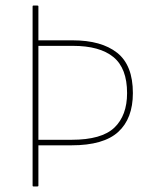

<svg xmlns="http://www.w3.org/2000/svg" viewBox="-20 -675 555 695"><path d="M101 0Q98 0 98 -3V-652Q98 -655 101 -655H115Q119 -655 119 -652V-529H243Q347 -529 404 -484Q461 -439 461 -338Q461 -246 408 -197.5Q355 -149 239 -149H119V-3Q119 0 115 0ZM119 -169H239Q348 -169 394 -213Q440 -257 440 -338Q440 -428 390.5 -468.5Q341 -509 244 -509H119Z"/></svg>

Font: Sofia Sans Semi Condensed Thin
Style: Regular
Weight: 250
Version: Version 4.100